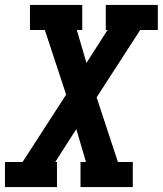

<svg xmlns="http://www.w3.org/2000/svg" viewBox="-24 -755 657 775"><path d="M-4 0V-101H67L243 -373L157 -634H97V-735H308V-634H286L325 -501L410 -634H403V-735H613V-634H542L366 -362L452 -101H512V0H301V-101H323L284 -234L199 -101H206V0Z"/></svg>

Font: Iosevka Slab Extended
Style: Bold Italic
Weight: 700
Width: 7
Italic angle: -9°
Monospace: yes
Designer: Belleve Invis
Foundry: Belleve Invis
Version: Version 11.1.0; ttfautohint (v1.8.3)